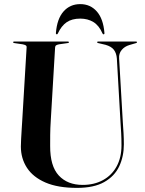

<svg xmlns="http://www.w3.org/2000/svg" viewBox="-20 -902 704 934"><path d="M566.5 -302.5 548.5 -617Q546.5 -643.5 534 -659.8Q521.5 -676 493.5 -684L457.5 -692.5Q454.5 -693.5 453.5 -694.2Q452.5 -695 452.5 -696.5Q452.5 -698 453.5 -699Q454.5 -700 457 -700H642Q644.5 -700 645.5 -699Q646.5 -698 646.5 -696.5Q646.5 -695 645 -694Q643.5 -693 640.5 -692L609.5 -683Q586 -676 571.8 -658.8Q557.5 -641.5 559.5 -617.5L577.5 -307.5Q579.5 -280.5 581 -254Q582.5 -227.5 582.5 -200Q582.5 -141 560 -93Q537.5 -45 487.2 -16.5Q437 12 354.5 12Q261.5 12 201 -14.2Q140.5 -40.5 111 -86Q81.5 -131.5 81.5 -189.5Q81.5 -204 82.8 -227Q84 -250 85.5 -273.2Q87 -296.5 88 -313L109.5 -672Q110 -678.5 105 -681.5Q100 -684.5 90 -686.5L49.5 -692.5Q43.5 -694 43.5 -696.5Q43.5 -698 44.8 -699Q46 -700 48.5 -700H310.5Q313 -700 314.2 -699Q315.5 -698 315.5 -696.5Q315.5 -695 314.2 -694.2Q313 -693.5 309.5 -692.5L267.5 -686.5Q257.5 -684.5 253 -681.5Q248.5 -678.5 248 -671L227 -316.5Q224.5 -278 224.2 -246Q224 -214 224 -192Q223.5 -94 266 -48.2Q308.5 -2.5 382 -2.5Q438 -2.5 480.8 -25.8Q523.5 -49 547.2 -92.2Q571 -135.5 571 -195Q571 -228.5 569.5 -254.5Q568 -280.5 566.5 -302.5ZM370.5 -811.5Q330 -811.5 304.2 -793.8Q278.5 -776 261.5 -739.5Q260.5 -737 259.2 -736Q258 -735 256.5 -735Q254.5 -735 253 -736.8Q251.5 -738.5 252 -742Q257.5 -810.5 289 -846.2Q320.5 -882 370.5 -882Q419.5 -882 451 -846.2Q482.5 -810.5 488 -742Q488.5 -738.5 487.2 -736.8Q486 -735 484 -735Q482.5 -735 481 -736Q479.5 -737 478.5 -739.5Q461.5 -778.5 434 -795Q406.5 -811.5 370.5 -811.5Z"/></svg>

Font: Fraunces 120pt SemiBold
Style: Regular
Weight: 600
Version: Version 1.000;[b76b70a41]